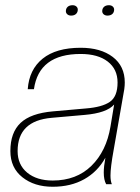

<svg xmlns="http://www.w3.org/2000/svg" viewBox="-20 -710 540 740"><path d="M183.1 9.8Q112.3 9.8 66.2 -26.9Q20 -63.5 20 -127.9Q20 -199.2 59.3 -236.3Q98.6 -273.4 184.1 -280.8L311 -292Q373.5 -296.9 403.3 -317.4Q433.1 -337.9 433.1 -392.1Q433.1 -443.4 395.3 -472.7Q357.4 -502 291 -502Q129.9 -502 110.8 -366.2H86.9Q92.3 -441.9 144.3 -483.9Q196.3 -525.9 291 -525.9Q368.2 -525.9 414.6 -490.5Q460.9 -455.1 460.9 -392.1Q460.9 -379.9 459 -366.2L418 -131.8Q405.8 -64.9 405.8 -33.2Q405.8 -12.7 411.1 0H389.2Q379.9 -16.6 379.9 -44.9Q379.9 -67.9 386.2 -102.1Q356.4 -48.3 304.7 -19.3Q252.9 9.8 183.1 9.8ZM183.1 -14.2Q274.4 -14.2 332.3 -70.8Q390.1 -127.4 405.8 -222.2L419.9 -307.1Q391.1 -274.4 306.2 -267.1L179.2 -255.9Q47.9 -244.6 47.9 -127.9Q47.9 -75.2 84.7 -44.7Q121.6 -14.2 183.1 -14.2ZM253.9 -649.9Q245.1 -649.9 239.5 -654.8Q233.9 -659.7 233.9 -667Q233.9 -677.2 240.7 -683.6Q247.6 -689.9 259.8 -689.9Q268.6 -689.9 274.2 -685.1Q279.8 -680.2 279.8 -672.9Q279.8 -662.6 272.9 -656.2Q266.1 -649.9 253.9 -649.9ZM394 -649.9Q385.3 -649.9 379.6 -654.8Q374 -659.7 374 -667Q374 -677.2 380.9 -683.6Q387.7 -689.9 399.9 -689.9Q408.7 -689.9 414.3 -685.1Q419.9 -680.2 419.9 -672.9Q419.9 -662.6 413.1 -656.2Q406.2 -649.9 394 -649.9Z"/></svg>

Font: Creato Display Thin
Style: Italic
Weight: 265
Italic angle: -10°
Version: Version 1.000